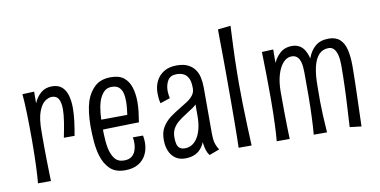

<svg xmlns="http://www.w3.org/2000/svg" viewBox="-69 -887 2161 1093"><g transform="rotate(-10 1011.5 -341.0)"><path d="M264 -231Q274 -279 280.5 -320.5Q287 -362 287 -393Q287 -430 275.5 -451Q264 -472 236 -472Q218 -472 197 -457.5Q176 -443 160.5 -403Q145 -363 145 -286L106 -244Q107 -269 110 -306Q113 -343 121 -382Q129 -421 144 -455Q159 -489 184.5 -510Q210 -531 248 -531Q283 -531 304 -513Q325 -495 334.5 -463Q344 -431 344 -389Q344 -355 339 -314.5Q334 -274 326 -231ZM74 -1Q76 -23 77.5 -46Q79 -69 80 -97Q81 -125 82 -161.5Q83 -198 83 -246Q83 -292 82.5 -332Q82 -372 81 -405.5Q80 -439 78.5 -466.5Q77 -494 75 -516L143 -519Q143 -497 142.5 -463Q142 -429 142.5 -384.5Q143 -340 145 -286Q145 -239 145 -196.5Q145 -154 146 -117.5Q147 -81 147.5 -51.5Q148 -22 149 -1Z M576 12Q521 12 490 -17.5Q459 -47 444 -96Q433 -133 429 -177Q425 -221 425 -269Q425 -309 429.5 -346Q434 -383 444 -414Q461 -463 495 -493.5Q529 -524 587 -524Q635 -524 662 -502Q689 -480 700.5 -442.5Q712 -405 712 -359Q712 -331 708.5 -302Q705 -273 700 -243L642 -294Q645 -316 647 -336.5Q649 -357 649 -375Q649 -403 643 -424Q637 -445 622.5 -457Q608 -469 581 -469Q553 -469 535 -449.5Q517 -430 507 -400Q498 -372 494.5 -337Q491 -302 491 -268Q491 -243 491.5 -218.5Q492 -194 494 -171.5Q496 -149 500 -129Q508 -91 526.5 -67.5Q545 -44 580 -44Q608 -44 624 -56.5Q640 -69 647 -89.5Q654 -110 654 -133Q654 -141 653.5 -149Q653 -157 651 -165H710Q712 -155 713 -145Q714 -135 714 -125Q714 -86 698.5 -55Q683 -24 652.5 -6Q622 12 576 12ZM452 -236 451 -295 700 -297V-243Q700 -243 684.5 -243Q669 -243 643.5 -242Q618 -241 585.5 -240.5Q553 -240 518.5 -239Q484 -238 452 -236Z M1064 10Q1054 -3 1048.5 -19Q1043 -35 1040 -55.5Q1037 -76 1036 -101Q1035 -126 1035 -156Q1035 -186 1035 -221Q1035 -241 1035 -261Q1035 -281 1035.5 -301Q1036 -321 1036 -341Q1036 -361 1036 -381Q1036 -421 1025 -441Q1014 -461 996.5 -468.5Q979 -476 959 -476Q922 -476 907 -450.5Q892 -425 892 -391Q892 -381 893.5 -370Q895 -359 897 -348L840 -329Q836 -344 834.5 -359Q833 -374 833 -387Q833 -427 848.5 -458Q864 -489 894 -507Q924 -525 967 -525Q1006 -525 1031 -513Q1056 -501 1071 -480.5Q1086 -460 1092 -432.5Q1098 -405 1098 -374Q1098 -333 1098 -300.5Q1098 -268 1098 -239Q1098 -210 1098 -178Q1098 -146 1098 -106Q1098 -74 1104 -53Q1110 -32 1123 -12ZM925 5Q892 5 869 -11Q846 -27 834 -55Q822 -83 822 -120Q822 -165 840.5 -194.5Q859 -224 887 -244.5Q915 -265 944 -282Q968 -296 989 -310Q1010 -324 1023 -341Q1036 -358 1036 -381L1072 -374Q1072 -337 1056 -312.5Q1040 -288 1015.5 -271Q991 -254 965 -238Q944 -225 925.5 -209.5Q907 -194 895.5 -173.5Q884 -153 884 -123Q884 -101 888 -85Q892 -69 903 -60.5Q914 -52 933 -52Q957 -52 975.5 -64Q994 -76 1007.5 -98.5Q1021 -121 1028 -152Q1035 -183 1035 -221L1067 -284Q1067 -226 1063 -179.5Q1059 -133 1049 -98.5Q1039 -64 1023 -41Q1007 -18 982.5 -6.5Q958 5 925 5Z M1234 -2Q1235 -25 1235.5 -64Q1236 -103 1236.5 -151.5Q1237 -200 1237 -253Q1237 -306 1237 -357Q1237 -396 1237 -441Q1237 -486 1236.5 -530.5Q1236 -575 1235.5 -615.5Q1235 -656 1235 -686L1309 -694Q1308 -669 1306.5 -638Q1305 -607 1303.5 -571.5Q1302 -536 1301 -499Q1300 -462 1299.5 -426Q1299 -390 1299 -358Q1299 -305 1300.5 -239Q1302 -173 1304.5 -110Q1307 -47 1309 -2Z M1668 -1Q1670 -23 1671.5 -47Q1673 -71 1674 -97.5Q1675 -124 1676 -154.5Q1677 -185 1677 -219Q1677 -248 1677 -271Q1677 -294 1677 -314.5Q1677 -335 1677 -357Q1677 -394 1671 -417Q1665 -440 1652.5 -451Q1640 -462 1621 -462Q1594 -462 1572.5 -439Q1551 -416 1538 -373.5Q1525 -331 1525 -273L1486 -229Q1487 -279 1494 -330Q1501 -381 1517 -424Q1533 -467 1561.5 -493.5Q1590 -520 1633 -520Q1656 -520 1674 -510.5Q1692 -501 1704 -482Q1716 -463 1723.5 -433.5Q1731 -404 1734.5 -363.5Q1738 -323 1737 -272Q1736 -223 1736.5 -181.5Q1737 -140 1738.5 -106.5Q1740 -73 1742 -46.5Q1744 -20 1745 -1ZM1454 -1Q1456 -23 1457.5 -46Q1459 -69 1460 -97Q1461 -125 1462 -161.5Q1463 -198 1463 -246Q1463 -319 1462 -380.5Q1461 -442 1460 -479Q1459 -516 1459 -516L1525 -519Q1525 -497 1524.5 -459.5Q1524 -422 1524 -374.5Q1524 -327 1525 -273Q1525 -211 1525.5 -159.5Q1526 -108 1527 -68.5Q1528 -29 1529 -1ZM1944 0 1877 -8Q1879 -44 1880.5 -74Q1882 -104 1884 -132.5Q1886 -161 1887 -193Q1888 -218 1889 -246.5Q1890 -275 1890.5 -305.5Q1891 -336 1891 -366Q1891 -398 1885 -422Q1879 -446 1867 -459Q1855 -472 1836 -472Q1802 -472 1780 -448.5Q1758 -425 1747.5 -380Q1737 -335 1737 -272L1698 -209Q1697 -273 1702.5 -330Q1708 -387 1723.5 -431Q1739 -475 1768.5 -500Q1798 -525 1846 -525Q1887 -525 1910.5 -503.5Q1934 -482 1943.5 -442.5Q1953 -403 1953 -349Q1953 -330 1952.5 -304Q1952 -278 1951.5 -250Q1951 -222 1950 -196Q1949 -162 1948 -130Q1947 -98 1946 -66.5Q1945 -35 1944 0Z"/></g></svg>

Font: Truculenta
Style: Regular
Weight: 400
Designer: Ivan Castro, Eva Sanz & Omnibus-Type Team
Foundry: Omnibus-Type
Version: Version 1.002